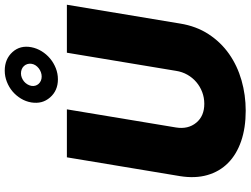

<svg xmlns="http://www.w3.org/2000/svg" viewBox="-140 -882 1031 790"><g transform="rotate(-90 375.0 -487.5)"><path d="M44.7 -261.4 122.2 -727.3H319.6L245 -278.4Q236.9 -228.7 264.6 -195Q291.9 -161.9 342.3 -161.9Q367.9 -161.9 390.8 -170.6Q413.7 -179.3 431.8 -194.8Q449.9 -210.2 462 -231.5Q474.1 -252.8 478 -278.4L552.6 -727.3H750L672.6 -261.4Q661.9 -195 628.9 -144.4Q595.9 -93.8 547.4 -59.8Q498.9 -25.9 438.9 -8.7Q378.9 8.5 313.9 8.5Q243.3 8.5 188.7 -10.3Q134.2 -29.1 98.9 -64.1Q63.6 -99.1 49.2 -149.1Q34.8 -199.2 44.7 -261.4ZM348 -873.6Q351.9 -896.7 364 -916.5Q376.1 -936.4 393.6 -951.2Q411.2 -965.9 433.2 -974.4Q455.3 -983 478.7 -983Q526.6 -983 555.4 -951Q583.8 -919.4 575.3 -873.6Q571 -851.2 558.8 -831.3Q546.5 -811.4 528.8 -796.5Q511 -781.6 489 -772.9Q467 -764.2 443.2 -764.2Q396.7 -764.2 368.6 -796.5Q354.4 -812.9 349.4 -832Q344.5 -851.2 348 -873.6ZM454.5 -831Q463.4 -831 472.3 -834.2Q481.2 -837.4 488.6 -843.2Q496.1 -849.1 501.1 -856.9Q506 -864.7 507.1 -873.6Q508.2 -882.8 505.7 -890.4Q503.2 -898.1 497.9 -903.9Q492.5 -909.8 484.7 -913Q476.9 -916.2 467.3 -916.2Q458.5 -916.2 449.9 -912.8Q441.4 -909.4 434.5 -903.8Q427.6 -898.1 422.8 -890.3Q418 -882.5 416.2 -873.6Q414.8 -865.1 416.9 -857.4Q419 -849.8 424.2 -843.9Q429.3 -838.1 437.1 -834.5Q445 -831 454.5 -831Z"/></g></svg>

Font: Inter P Black
Style: Italic
Weight: 900
Italic angle: -9.40001°
Designer: Rasmus Andersson
Foundry: rsms
Version: Version 3.018;git-588b23468